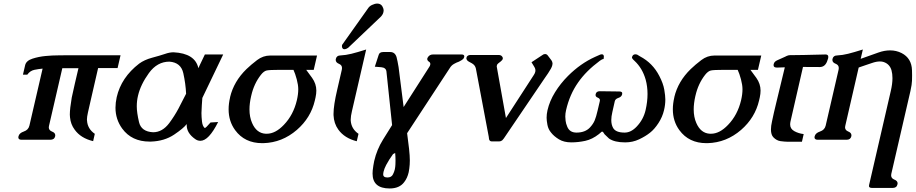

<svg xmlns="http://www.w3.org/2000/svg" viewBox="-20 -772 5122 1074"><path d="M254.4 -69.3Q253.4 -64.5 252.9 -60.1Q252.9 -43 271 -36.1Q289.1 -29.3 289.1 -15.1Q289.1 -12.7 288.6 -9.8Q284.2 9.8 261.2 9.8H100.6Q82.5 9.8 82.5 -3.9Q82.5 -6.8 83.5 -9.8Q87.9 -27.8 113.3 -36.4Q138.7 -44.9 144.5 -69.3L218.3 -388.2Q196.3 -386.2 171.9 -381.3Q147.9 -376 132.8 -354.5H108.4L120.6 -407.2Q126.5 -432.6 161.4 -443.8Q196.3 -455.1 234.6 -458.7Q272.9 -462.4 308.6 -462.4Q342.8 -462.4 356.9 -462.9H654.3L637.7 -391.1H528.8L490.2 -223.1Q477.1 -166 471.7 -141.8Q466.3 -117.7 466.3 -103.5Q466.3 -100.1 466.8 -97.2Q469.7 -51.3 510.3 -23.4L501 17.6Q431.6 1 397.5 -46.9Q375.5 -76.2 371.6 -115.7Q370.6 -122.1 370.6 -130.9Q370.6 -163.6 381.3 -226.1Q382.8 -234.4 398.9 -305.2L418.9 -390.6H328.6Z M950.7 -479.5Q1071.3 -473.6 1089.8 -390.6L1097.7 -408.2Q1109.9 -433.6 1126 -467.3H1228.5L1111.8 -224.1Q1110.8 -211.4 1108.9 -183.1Q1106.9 -154.8 1106.9 -139.6Q1106.9 -118.2 1109.9 -92Q1112.8 -65.9 1125.5 -55.7Q1131.8 -56.6 1157.7 -86.9L1200.2 -89.4Q1147.5 15.6 1101.1 15.6Q1085 15.6 1071.8 5.9Q1024.4 -27.3 1024.4 -71.8Q1024.4 -72.8 1024.4 -78.1Q1007.8 -55.2 954.1 -19Q899.4 17.6 824.2 20H816.9Q716.8 20 663.6 -52.7Q626 -104.5 626 -169.4Q626 -197.8 632.8 -228.5Q658.2 -338.9 758.3 -416Q787.6 -437.5 830.3 -449Q873 -460.4 902.3 -470.2Q928.2 -479.5 950.7 -479.5ZM1021 -247.6Q1018.6 -302.7 1005.4 -362.5Q992.2 -422.4 927.7 -427.2Q859.4 -427.2 813 -363.3Q766.6 -299.3 752 -236.8Q745.1 -208 745.1 -177.2Q745.1 -142.6 757.6 -89.1Q770 -35.6 836.4 -32.2Q888.2 -32.2 926.8 -83.5Q956.1 -123 978.3 -164.6Q1000.5 -206.1 1021 -247.6Z M1544.4 -381.3Q1487.3 -381.3 1471.4 -377.7Q1455.6 -374 1439.5 -353.5Q1400.4 -303.7 1385.3 -236.3L1384.8 -234.4Q1375.5 -193.8 1375.5 -160.2Q1375.5 -117.2 1390.1 -84Q1415 -26.4 1466.3 -23.9H1472.2Q1520.5 -23.9 1567.9 -73.7Q1621.1 -128.9 1640.6 -211.4Q1648.4 -244.6 1648.4 -272.9Q1648.4 -296.4 1639.9 -328.4Q1631.3 -360.4 1621.6 -381.3ZM1753.4 -461.4 1734.9 -381.3H1692.9Q1702.1 -369.6 1725.8 -336.4Q1749.5 -303.2 1749.5 -265.1Q1749.5 -247.6 1745.1 -227.1L1741.2 -210Q1718.8 -113.3 1640.6 -45.4Q1558.1 25.9 1453.1 28.8H1446.8Q1348.6 28.8 1295.4 -43.9Q1258.8 -93.8 1258.8 -160.6Q1258.8 -192.4 1267.1 -227.5V-229Q1288.1 -316.9 1358.9 -385.7Q1384.8 -410.6 1418.2 -436Q1451.7 -461.4 1491.7 -461.4Z M1927.7 -504.9Q1923.8 -502 1919.4 -500Q1911.6 -496.6 1906.7 -496.6Q1897 -496.6 1893.6 -506.8Q1892.1 -512.2 1893.1 -518.6L1894 -521.5L2037.1 -723.1Q2045.9 -737.3 2060.5 -744.1Q2077.1 -752 2089.8 -752Q2114.7 -752 2123.5 -726.6Q2126 -719.2 2126 -711.9Q2126 -707.5 2124.5 -703.1Q2121.1 -689 2108.4 -676.8ZM1948.7 -150.4Q1941.9 -121.6 1941.9 -104.5V-97.2Q1945.3 -50.8 1985.4 -23.4L1975.6 18.1Q1907.2 1 1872.6 -46.9Q1847.7 -81.1 1845.7 -127.9Q1845.7 -131.8 1845.7 -135.7Q1845.7 -182.6 1866.2 -270L1892.1 -382.3Q1893.1 -387.2 1893.1 -391.6Q1893.1 -408.2 1876 -415Q1857.9 -422.4 1857.9 -437Q1857.9 -439.5 1858.4 -441.9Q1862.8 -461.9 1884.3 -461.9Q1914.1 -463.4 1945.8 -471.2Q1977.5 -479 2028.3 -495.1Z M2159.7 282.2Q2064 282.2 2064 198.7Q2064 190.4 2064.9 180.7Q2067.9 153.8 2073.2 128.4Q2087.9 64.5 2122.6 8.8Q2148.9 -34.2 2173.3 -72.3L2141.6 -372.6Q2138.7 -393.6 2112.3 -396L2076.7 -398.9L2097.7 -463.4Q2101.6 -481 2124 -481H2162.6Q2189.5 -481 2198.2 -452.6Q2203.6 -432.1 2209.5 -397L2237.8 -173.3L2382.3 -399.4Q2385.3 -403.8 2386.7 -409.7Q2387.7 -413.1 2387.2 -416Q2385.7 -423.8 2379.4 -426.8Q2368.2 -434.6 2370.1 -444.8Q2370.6 -446.8 2373 -451.2Q2382.8 -467.3 2401.9 -467.3H2561.5Q2577.1 -467.3 2577.1 -457Q2577.1 -455.1 2576.7 -453.1Q2576.2 -450.7 2573.7 -445.8Q2566.4 -436 2547.4 -427.2Q2533.2 -422.4 2520.5 -415Q2504.9 -406.7 2495.6 -390.6L2257.3 -26.9Q2263.7 19 2268.1 59.6Q2272.5 100.1 2272.5 125.5Q2272.5 148.9 2269.5 170.4Q2268.1 181.2 2266.1 191.4Q2258.8 224.1 2240.7 247.1Q2214.4 282.2 2159.7 282.2ZM2146 220.7H2147.5Q2169.9 220.7 2178.2 203.1Q2185.1 189.9 2188.5 175.3Q2191.4 161.6 2191.9 147.5Q2192.4 136.7 2192.4 126.5Q2192.4 104.5 2190.4 83.5L2178.7 89.8Q2156.2 120.6 2140.1 150.9Q2129.4 171.4 2125.5 188.5Q2123.5 197.3 2123.5 204.6Q2123.5 220.2 2146 220.7Z M2759.3 -396 2810.1 -111.8 2966.3 -353Q2972.2 -361.8 2974.1 -370.1Q2977.5 -384.3 2968.8 -397.9L2953.1 -423.8L3013.2 -463.4Q3020.5 -469.7 3028.8 -469.7Q3038.1 -469.7 3043.9 -461.9L3064.9 -434.1Q3070.3 -426.3 3070.8 -416.5Q3070.8 -412.1 3069.3 -406.7Q3067.4 -398.4 3061.5 -387.7Q3048.3 -364.3 3025.4 -332.5L2798.3 2.4Q2793.9 8.3 2789.6 12.7Q2781.7 19 2772.9 19H2731.9Q2721.2 19 2717.8 11.7Q2715.8 9.3 2715.1 2.2Q2714.4 -4.9 2713.9 -7.3L2642.1 -387.7Q2638.7 -403.3 2627.9 -412.1Q2620.6 -418 2611.1 -422.6Q2601.6 -427.2 2596.2 -431.6Q2591.8 -435.1 2588.9 -442.9Q2588.9 -446.8 2589.4 -449.2Q2589.8 -451.7 2591.8 -455.6Q2599.1 -464.4 2611.3 -464.4H2771.5Q2778.8 -464.4 2785.6 -459.5Q2791 -454.1 2792.5 -448.7Q2792.5 -445.3 2792.5 -443.4Q2790.5 -435.5 2780.8 -428.2Q2763.2 -415 2761.7 -412.1Q2760.3 -409.2 2759.3 -405.3Q2757.8 -400.9 2759.3 -396Z M3175.8 24.4Q3134.3 24.4 3106.4 7.3Q3078.6 -9.8 3063 -29.8Q3046.9 -48.8 3042.2 -73.5Q3037.6 -98.1 3037.6 -113.3Q3037.6 -133.8 3042.5 -155.3Q3054.2 -206.5 3084.7 -255.9Q3115.2 -305.2 3157.2 -347.2Q3227.1 -417 3308.1 -453.6L3337.9 -466.8Q3342.8 -468.3 3346.2 -468.3Q3357.9 -468.3 3357.9 -454.6Q3357.9 -449.2 3356.4 -441.9Q3348.6 -441.9 3335.4 -432.1Q3258.3 -375 3213.4 -310.1Q3166.5 -243.2 3146.5 -156.2Q3142.1 -137.2 3142.1 -120.1Q3142.1 -112.3 3143.8 -96.7Q3145.5 -81.1 3152.8 -64Q3166 -30.3 3204.6 -30.3Q3253.4 -30.3 3280.3 -59.1Q3298.3 -78.6 3306.6 -98.6Q3314.9 -118.7 3322.8 -153.3L3335.4 -207Q3338.4 -220.2 3323.5 -225.8Q3308.6 -231.4 3312 -245.6Q3315.9 -261.7 3335 -261.7L3444.8 -260.3Q3463.9 -260.3 3460 -244.1Q3456.5 -230 3439.2 -224.4Q3421.9 -218.8 3418.9 -205.6L3405.3 -145Q3399.4 -120.1 3399.4 -100.6Q3399.4 -74.2 3409.7 -56.2Q3424.3 -30.3 3474.1 -30.3Q3509.8 -30.3 3541.5 -64Q3579.1 -103.5 3591.3 -156.2Q3602.1 -203.1 3602.1 -246.1Q3602.1 -288.1 3591.8 -326.2Q3573.7 -390.1 3529.8 -431.2Q3513.7 -445.3 3515.1 -451.7Q3519 -468.3 3534.7 -468.3Q3538.6 -468.3 3543.5 -466.8Q3552.2 -460.9 3560.5 -456.5Q3630.9 -419.4 3668 -347.2Q3689.9 -305.2 3695.8 -270.5Q3701.7 -235.8 3701.7 -215.3Q3701.7 -185.5 3694.3 -155.3Q3685.5 -117.7 3663.1 -83.3Q3640.6 -48.8 3616.2 -29.8Q3591.3 -9.8 3555.2 7.3Q3519 24.4 3478 24.4H3476.1Q3417.5 24.4 3386.7 2.9Q3382.3 -0.5 3361.8 -21Q3358.9 -23.9 3352.5 -34.7L3346.2 -35.6Q3335 -25.4 3329.6 -21.5Q3293 7.3 3253.7 15.9Q3214.4 24.4 3175.8 24.4Z M4029.3 -381.3Q3972.2 -381.3 3956.3 -377.7Q3940.4 -374 3924.3 -353.5Q3885.3 -303.7 3870.1 -236.3L3869.6 -234.4Q3860.4 -193.8 3860.4 -160.2Q3860.4 -117.2 3875 -84Q3899.9 -26.4 3951.2 -23.9H3957Q4005.4 -23.9 4052.7 -73.7Q4106 -128.9 4125.5 -211.4Q4133.3 -244.6 4133.3 -272.9Q4133.3 -296.4 4124.8 -328.4Q4116.2 -360.4 4106.4 -381.3ZM4238.3 -461.4 4219.7 -381.3H4177.7Q4187 -369.6 4210.7 -336.4Q4234.4 -303.2 4234.4 -265.1Q4234.4 -247.6 4230 -227.1L4226.1 -210Q4203.6 -113.3 4125.5 -45.4Q4043 25.9 3938 28.8H3931.6Q3833.5 28.8 3780.3 -43.9Q3743.7 -93.8 3743.7 -160.6Q3743.7 -192.4 3752 -227.5V-229Q3772.9 -316.9 3843.8 -385.7Q3869.6 -410.6 3903.1 -436Q3936.5 -461.4 3976.6 -461.4Z M4471.7 -397.5 4401.9 -92.8Q4399.9 -83.5 4399.9 -75.7Q4399.9 -51.3 4423.3 -38.3Q4446.8 -25.4 4475.6 -22L4465.8 21H4387.7Q4368.2 20.5 4346.2 17.6Q4324.2 14.6 4306.2 -3.9Q4292.5 -18.1 4292.5 -47.9Q4292.5 -66.9 4298.3 -92.3Q4303.7 -118.7 4309.1 -142.1Q4310.5 -147.9 4322.8 -199.7L4370.1 -395.5Q4346.7 -395 4328.1 -394H4325.2Q4304.2 -394 4307.6 -413.1L4308.1 -414.1Q4311 -427.2 4327.1 -434.6Q4336.9 -439.5 4371.6 -454.6Q4377.4 -457.5 4380.4 -459Q4390.6 -463.4 4397.9 -463.4L4476.1 -464.4L4597.7 -467.3H4598.1Q4613.3 -467.3 4613.3 -453.6Q4613.3 -450.2 4612.3 -445.3Q4610.8 -438.5 4606 -427.2Q4593.8 -397 4565.4 -397Z M4794.4 -442.9 4894.5 -478.5Q4927.7 -490.2 4959 -490.2Q4993.7 -490.2 5023.4 -475.1Q5079.6 -446.3 5081.5 -378.4Q5082 -365.7 5082 -350.6Q5082 -340.3 5081.5 -320.6Q5081.1 -300.8 5072.8 -263.2L4965.8 200.2Q4964.8 205.1 4964.8 209Q4964.8 225.6 4982.9 232.7Q5001 239.7 5001 253.9Q5001 256.8 5000 259.8Q4995.6 279.3 4973.1 279.3H4857.9Q4837.9 279.3 4841.3 263.7L4962.9 -263.2Q4972.2 -303.2 4972.2 -335Q4972.2 -359.4 4966.8 -378.9Q4956.5 -414.1 4922.4 -425.3Q4914.1 -428.2 4902.3 -428.2Q4892.6 -428.2 4881.8 -426.3Q4869.1 -423.8 4856.4 -419.2Q4843.8 -414.6 4829.6 -410.2L4788.1 -396L4783.2 -394L4708.5 -69.3Q4707.5 -64.5 4707 -60.1Q4707 -43.5 4724.9 -36.4Q4742.7 -29.3 4742.7 -15.1Q4742.7 -12.7 4742.2 -9.8Q4737.8 9.8 4715.3 9.8H4554.7Q4536.1 9.8 4536.1 -3.9Q4536.1 -6.8 4537.1 -9.8Q4541.5 -27.8 4567.1 -36.4Q4592.8 -44.9 4598.6 -69.3L4670.9 -382.3Q4671.9 -387.2 4671.9 -391.6Q4671.9 -408.7 4654.1 -415.5Q4636.2 -422.4 4636.2 -436.5Q4636.2 -439 4636.7 -441.9Q4641.1 -461.9 4663.1 -461.9Q4692.9 -463.4 4724.1 -471.2Q4755.4 -479 4806.6 -495.1Z"/></svg>

Font: Caudex
Style: Bold
Weight: 700
Italic angle: -13°
Version: Version 1.04